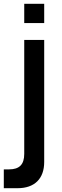

<svg xmlns="http://www.w3.org/2000/svg" viewBox="-30 -750 326 1010"><path d="M-10 240H62.5C152 240 202.5 190 202.5 102V-540H97.5V59.5C97.5 115 72.5 141 17.5 141H-10ZM97.5 -628.5H202.5V-730H97.5Z"/></svg>

Font: Eudonet SemiBold
Style: Regular
Weight: 600
Designer: Mikhail Sharanda
Foundry: Mikhail Sharanda
Version: Version 4.503;Glyphs 3.1.2 (3151)